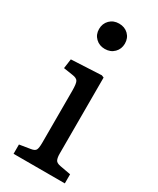

<svg xmlns="http://www.w3.org/2000/svg" viewBox="-193 -813 720 873"><g transform="rotate(30 166.5 -376.5)"><path d="M40 0V-48.8L97.2 -58.1Q117.2 -61 122.6 -71Q127.9 -81.1 127.9 -108.9V-381.8Q127.9 -418 121.6 -429.9Q115.2 -441.9 91.8 -444.8L43.9 -452.1L50.8 -502L209 -509.8L221.2 -504.9V-105Q221.2 -85.9 226.1 -74Q231 -62 252.9 -58.1L309.1 -47.9V0ZM160.2 -620.1Q131.3 -620.1 112.1 -638.7Q92.8 -657.2 92.8 -686Q92.8 -714.8 111.8 -733.9Q130.9 -752.9 160.2 -752.9Q189.9 -752.9 209 -734.4Q228 -715.8 228 -687Q228 -658.2 209 -639.2Q189.9 -620.1 160.2 -620.1Z"/></g></svg>

Font: Literata
Style: Regular
Weight: 400
Designer: Latin by Veronika Burian and Jose Scaglione. Greek by Irene Vlachou. Cyrillic by Vera Evstafieva.
Foundry: TypeTogether
Version: Version 3.002